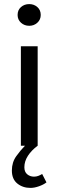

<svg xmlns="http://www.w3.org/2000/svg" viewBox="-20 -712 286 938"><path d="M129 206Q91 206 64.5 184.5Q38 163 38 121Q38 81 59.5 51Q81 21 102 0H82V-486H164V0Q134 22 116.5 49Q99 76 99 105Q99 128 113 139.5Q127 151 146 151Q157 151 166.5 147.5Q176 144 186 138L207 179Q193 190 170.5 198Q148 206 129 206ZM123 -586Q99 -586 82.5 -601Q66 -616 66 -639Q66 -663 82.5 -677.5Q99 -692 123 -692Q146 -692 162.5 -677.5Q179 -663 179 -639Q179 -616 162.5 -601Q146 -586 123 -586Z"/></svg>

Font: Processing Sans Pro
Style: Regular
Weight: 400
Designer: Paul D. Hunt
Foundry: Adobe Systems Incorporated
Version: Version 2.020;PS 2.000;hotconv 1.0.86;makeotf.lib2.5.63406